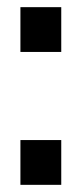

<svg xmlns="http://www.w3.org/2000/svg" viewBox="-20 -516 229 536"><path d="M37 -496H151V-371H37ZM37 -125H151V0H37Z"/></svg>

Font: Cabin Condensed SemiBold
Style: Regular
Weight: 600
Width: 3
Designer: Pablo Impallari
Foundry: Pablo Impallari. http://www.impallari.com Igino Marini. http://www.ikern.com
Version: Version 2.001